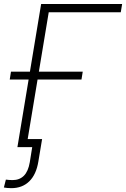

<svg xmlns="http://www.w3.org/2000/svg" viewBox="-27 -748 641 976"><path d="M593.8 -727.5 586.9 -685.5H220.7L106.9 0H61.5L182.1 -727.5ZM22.5 -343.8 28.8 -383.8H393.6L387.2 -343.8ZM30.3 208.5Q19.5 208.5 9.8 207.5Q0 206.5 -7.3 205.1L2.9 165Q10.3 166 18.8 166.7Q27.3 167.5 36.6 167.5Q72.3 167.5 94.5 145.3Q116.7 123 124.5 76.2L136.7 0H89.4L96.2 -41H187L168 73.2Q157.2 139.2 121.8 173.8Q86.4 208.5 30.3 208.5Z"/></svg>

Font: Inter 18pt ExtraLight
Style: Italic
Weight: 250
Italic angle: -9.3988°
Designer: Rasmus Andersson
Foundry: rsms
Version: Version 4.001;git-66647c0bb